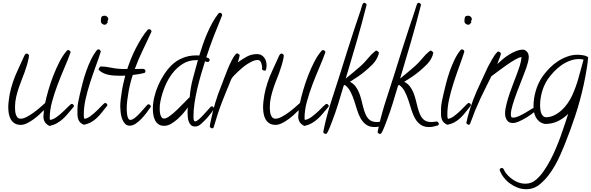

<svg xmlns="http://www.w3.org/2000/svg" viewBox="-20 -866 4288 1393"><path d="M516.6 -96.7Q516.6 -92.8 512.7 -88.9Q493.2 -66.4 475.6 -44.9Q458 -23.4 438 -4.9Q418 13.7 394 27.3Q370.1 41 339.8 47.9Q294.9 27.3 294.9 -21.5Q294.9 -32.2 296.9 -43.5Q298.8 -54.7 297.9 -66.4Q284.2 -51.8 264.2 -33.7Q244.1 -15.6 221.2 1Q198.2 17.6 174.8 28.8Q151.4 40 130.9 40Q103.5 40 85.9 28.8Q68.4 17.6 58.1 -0.5Q47.9 -18.6 43.9 -41.5Q40 -64.5 40 -86.9Q40 -110.4 43 -132.8Q47.9 -179.7 59.6 -223.1Q71.3 -266.6 87.9 -309.6Q100.6 -339.8 114.3 -369.6Q127.9 -399.4 141.6 -428.7Q146.5 -438.5 151.4 -450.7Q156.2 -462.9 162.1 -470.7Q167 -477.5 173.8 -477.5Q178.7 -477.5 184.6 -472.7Q190.4 -467.8 190.4 -462.9Q190.4 -456.1 188 -443.8Q185.5 -431.6 182.1 -418.5Q178.7 -405.3 175.3 -393.1Q171.9 -380.9 168.9 -374Q158.2 -338.9 144 -304.2Q129.9 -269.5 117.7 -233.9Q105.5 -198.2 97.2 -162.1Q88.9 -126 88.9 -88.9Q88.9 -78.1 89.8 -64Q90.8 -49.8 94.7 -36.6Q98.6 -23.4 106.9 -14.2Q115.2 -4.9 129.9 -4.9Q149.4 -4.9 174.3 -18.1Q199.2 -31.2 224.1 -49.3Q249 -67.4 271.5 -86.9Q293.9 -106.4 307.6 -119.1Q316.4 -161.1 331.5 -213.4Q346.7 -265.6 367.2 -318.4Q387.7 -371.1 412.1 -418.5Q436.5 -465.8 464.8 -498Q469.7 -502.9 474.6 -502.9Q480.5 -502.9 486.3 -498Q492.2 -493.2 492.2 -486.3Q491.2 -485.4 491.2 -484.4Q472.7 -432.6 446.8 -372.6Q420.9 -312.5 397.5 -250.5Q374 -188.5 357.4 -127Q340.8 -65.4 340.8 -9.8Q340.8 -5.9 341.3 -2Q341.8 2 345.7 3.9Q368.2 0 393.1 -18.6Q418 -37.1 439.9 -58.1Q461.9 -79.1 478.5 -95.7Q495.1 -112.3 500 -112.3Q505.9 -112.3 511.2 -107.4Q516.6 -102.5 516.6 -96.7Z M765.6 -727.5Q765.6 -721.7 760.7 -713.9L759.8 -710.9Q761.7 -705.1 761.7 -702.1Q754.9 -697.3 752 -691.9Q749 -686.5 738.3 -686.5Q729.5 -686.5 720.7 -693.8Q711.9 -701.2 711.9 -711.9Q711.9 -729.5 715.3 -740.7Q718.8 -752 741.2 -752Q750 -752 757.8 -744.1Q765.6 -736.3 765.6 -727.5ZM758.8 -104.5Q758.8 -99.6 755.9 -96.7Q737.3 -74.2 720.2 -52.2Q703.1 -30.3 684.1 -11.7Q665 6.8 641.6 20Q618.2 33.2 587.9 39.1Q561.5 27.3 551.8 8.3Q542 -10.7 542 -38.1V-73.2Q542 -98.6 547.4 -126Q552.7 -153.3 558.6 -178.7Q567.4 -216.8 578.6 -260.7Q589.8 -304.7 605 -348.1Q620.1 -391.6 639.6 -432.1Q659.2 -472.7 683.6 -502.9Q688.5 -507.8 693.4 -507.8Q699.2 -507.8 705.1 -503.4Q710.9 -499 710.9 -492.2V-490.2Q694.3 -438.5 673.3 -381.3Q652.3 -324.2 633.3 -265.1Q614.3 -206.1 601.1 -147.5Q587.9 -88.9 587.9 -34.2Q587.9 -28.3 588.4 -17.6Q588.9 -6.8 594.7 -3.9Q616.2 -7.8 640.1 -26.4Q664.1 -44.9 685.1 -65.4Q706.1 -85.9 721.7 -102.5Q737.3 -119.1 743.2 -119.1Q748 -119.1 753.4 -114.3Q758.8 -109.4 758.8 -104.5Z M1079.1 -639.6Q1079.1 -637.7 1078.6 -636.7Q1078.1 -635.7 1078.1 -634.8Q1047.9 -567.4 1015.6 -501.5Q983.4 -435.5 958 -365.2Q968.8 -365.2 978.5 -365.7Q988.3 -366.2 999 -366.2Q1003.9 -366.2 1010.3 -366.7Q1016.6 -367.2 1022 -365.7Q1027.3 -364.3 1031.2 -360.8Q1035.2 -357.4 1035.2 -349.6Q1035.2 -339.8 1027.3 -336.9Q1020.5 -335 1009.3 -332.5Q998 -330.1 985.8 -328.1Q973.6 -326.2 962.4 -324.7Q951.2 -323.2 943.4 -322.3Q934.6 -296.9 926.8 -266.1Q918.9 -235.4 913.1 -202.6Q907.2 -169.9 903.3 -138.2Q899.4 -106.4 899.4 -80.1Q899.4 -73.2 899.9 -59.1Q900.4 -44.9 902.8 -31.2Q905.3 -17.6 910.6 -6.8Q916 3.9 925.8 3.9Q939.5 3.9 957 -9.8Q974.6 -23.4 991.7 -41.5Q1008.8 -59.6 1023.9 -77.6Q1039.1 -95.7 1048.8 -105.5Q1052.7 -109.4 1057.6 -109.4Q1063.5 -109.4 1068.8 -104.5Q1074.2 -99.6 1074.2 -93.8Q1074.2 -90.8 1071.3 -86.9Q1060.5 -71.3 1043.5 -48.3Q1026.4 -25.4 1006.3 -4.4Q986.3 16.6 964.4 31.2Q942.4 45.9 921.9 45.9Q899.4 45.9 885.7 30.3Q872.1 14.6 864.7 -7.3Q857.4 -29.3 855 -53.2Q852.5 -77.1 852.5 -93.8Q852.5 -117.2 856 -146.5Q859.4 -175.8 864.3 -206.1Q869.1 -236.3 876 -265.1Q882.8 -293.9 888.7 -317.4Q880.9 -317.4 873.5 -316.9Q866.2 -316.4 858.4 -316.4Q837.9 -316.4 816.4 -317.4Q794.9 -318.4 774.4 -321.8Q753.9 -325.2 734.4 -333.5Q714.8 -341.8 699.2 -356.4Q695.3 -359.4 695.3 -365.2Q695.3 -367.2 701.2 -375.5Q707 -383.8 709 -383.8Q745.1 -383.8 780.3 -376Q815.4 -368.2 851.6 -366.2Q863.3 -365.2 875.5 -365.2Q887.7 -365.2 900.4 -365.2H903.3Q914.1 -398.4 929.7 -437.5Q945.3 -476.6 964.8 -514.6Q984.4 -552.7 1006.3 -588.4Q1028.3 -624 1051.8 -650.4Q1057.6 -654.3 1061.5 -654.3Q1067.4 -654.3 1073.2 -649.9Q1079.1 -645.5 1079.1 -639.6Z M1591.8 -757.8Q1591.8 -754.9 1590.8 -752.9Q1559.6 -677.7 1530.8 -603Q1502 -528.3 1476.6 -450.2Q1483.4 -448.2 1492.2 -444.3Q1501 -440.4 1501 -432.6Q1501 -425.8 1497.1 -420.9Q1493.2 -416 1486.3 -416Q1482.4 -416 1477.1 -418Q1471.7 -419.9 1467.8 -421.9Q1453.1 -377 1438.5 -326.2Q1423.8 -275.4 1411.6 -223.6Q1399.4 -171.9 1391.6 -120.6Q1383.8 -69.3 1383.8 -22.5Q1383.8 -18.6 1383.8 -12.2Q1383.8 -5.9 1384.8 0Q1385.7 5.9 1388.2 10.3Q1390.6 14.6 1396.5 14.6Q1405.3 14.6 1421.4 1Q1437.5 -12.7 1454.1 -30.8Q1470.7 -48.8 1485.8 -65.9Q1501 -83 1507.8 -89.8Q1510.7 -94.7 1516.6 -94.7Q1522.5 -94.7 1527.3 -89.8Q1532.2 -85 1532.2 -79.1Q1532.2 -74.2 1530.3 -72.3Q1510.7 -42 1487.3 -15.6Q1463.9 10.7 1437.5 34.2Q1418 51.8 1395.5 51.8Q1376 51.8 1365.2 41Q1354.5 30.3 1349.1 15.1Q1343.8 0 1342.3 -17.6Q1340.8 -35.2 1340.8 -49.8Q1340.8 -59.6 1341.3 -68.8Q1341.8 -78.1 1342.8 -86.9Q1330.1 -68.4 1310.5 -45.4Q1291 -22.5 1268.1 -2Q1245.1 18.6 1220.2 32.7Q1195.3 46.9 1170.9 46.9Q1145.5 46.9 1129.4 35.2Q1113.3 23.4 1104.5 5.4Q1095.7 -12.7 1092.3 -34.2Q1088.9 -55.7 1088.9 -75.2Q1088.9 -117.2 1099.1 -160.6Q1109.4 -204.1 1127.4 -245.6Q1145.5 -287.1 1169.9 -324.7Q1194.3 -362.3 1223.6 -391.6Q1257.8 -425.8 1303.7 -444.8Q1349.6 -463.9 1399.4 -463.9Q1406.2 -463.9 1412.6 -463.9Q1418.9 -463.9 1425.8 -462.9Q1436.5 -499 1450.7 -540Q1464.8 -581.1 1482.4 -622.1Q1500 -663.1 1521 -701.2Q1542 -739.3 1565.4 -768.6Q1568.4 -773.4 1575.2 -773.4Q1581.1 -773.4 1586.4 -769Q1591.8 -764.6 1591.8 -757.8ZM1416 -429.7H1408.2Q1350.6 -430.7 1306.2 -402.8Q1261.7 -375 1229 -331.5Q1196.3 -288.1 1175.3 -235.4Q1154.3 -182.6 1144.5 -133.8Q1138.7 -108.4 1138.7 -83Q1138.7 -75.2 1139.2 -62Q1139.6 -48.8 1143.1 -36.1Q1146.5 -23.4 1152.8 -14.6Q1159.2 -5.9 1170.9 -5.9Q1186.5 -5.9 1212.4 -24.9Q1238.3 -43.9 1265.1 -69.8Q1292 -95.7 1316.4 -121.1Q1340.8 -146.5 1352.5 -158.2Q1354.5 -160.2 1356.4 -160.2Q1361.3 -228.5 1379.4 -296.4Q1397.5 -364.3 1416 -429.7Z M1914.1 -390.6Q1914.1 -382.8 1913.1 -376Q1912.1 -369.1 1910.2 -361.3Q1908.2 -353.5 1899.4 -353.5Q1895.5 -353.5 1888.2 -356.9Q1880.9 -360.4 1880.9 -364.3L1881.8 -373Q1881.8 -379.9 1880.4 -389.6Q1878.9 -399.4 1875.5 -408.7Q1872.1 -418 1866.2 -424.3Q1860.4 -430.7 1850.6 -430.7Q1827.1 -430.7 1800.8 -416.5Q1774.4 -402.3 1755.9 -388.7Q1748 -382.8 1734.4 -371.1Q1720.7 -359.4 1706.1 -345.7Q1691.4 -332 1679.2 -319.3Q1667 -306.6 1662.1 -298.8Q1659.2 -294.9 1654.8 -284.7Q1650.4 -274.4 1646 -262.7Q1641.6 -251 1637.2 -240.2Q1632.8 -229.5 1629.9 -223.6Q1610.4 -176.8 1592.3 -129.9Q1574.2 -83 1558.6 -35.2Q1550.8 -12.7 1544.4 11.2Q1538.1 35.2 1530.3 57.6Q1526.4 65.4 1520.5 65.4Q1516.6 65.4 1509.3 61Q1502 56.6 1502 52.7Q1502 42 1505.4 28.3Q1508.8 14.6 1510.7 3.9Q1523.4 -59.6 1542 -121.1Q1560.5 -182.6 1585 -242.2Q1593.8 -265.6 1606 -297.9Q1618.2 -330.1 1631.8 -363.8Q1645.5 -397.5 1660.6 -427.2Q1675.8 -457 1691.4 -474.6Q1695.3 -478.5 1700.2 -478.5Q1704.1 -478.5 1711.4 -474.1Q1718.8 -469.7 1718.8 -464.8Q1718.8 -461.9 1716.8 -454.6Q1714.8 -447.3 1712.9 -439Q1710.9 -430.7 1708.5 -423.3Q1706.1 -416 1705.1 -413.1Q1736.3 -436.5 1770.5 -455.1Q1804.7 -473.6 1845.7 -473.6Q1863.3 -473.6 1876 -466.3Q1888.7 -459 1897.5 -447.3Q1906.2 -435.5 1910.2 -420.9Q1914.1 -406.2 1914.1 -390.6Z M2365.2 -96.7Q2365.2 -92.8 2361.3 -88.9Q2341.8 -66.4 2324.2 -44.9Q2306.6 -23.4 2286.6 -4.9Q2266.6 13.7 2242.7 27.3Q2218.8 41 2188.5 47.9Q2143.6 27.3 2143.6 -21.5Q2143.6 -32.2 2145.5 -43.5Q2147.5 -54.7 2146.5 -66.4Q2132.8 -51.8 2112.8 -33.7Q2092.8 -15.6 2069.8 1Q2046.9 17.6 2023.4 28.8Q2000 40 1979.5 40Q1952.1 40 1934.6 28.8Q1917 17.6 1906.7 -0.5Q1896.5 -18.6 1892.6 -41.5Q1888.7 -64.5 1888.7 -86.9Q1888.7 -110.4 1891.6 -132.8Q1896.5 -179.7 1908.2 -223.1Q1919.9 -266.6 1936.5 -309.6Q1949.2 -339.8 1962.9 -369.6Q1976.6 -399.4 1990.2 -428.7Q1995.1 -438.5 2000 -450.7Q2004.9 -462.9 2010.7 -470.7Q2015.6 -477.5 2022.5 -477.5Q2027.3 -477.5 2033.2 -472.7Q2039.1 -467.8 2039.1 -462.9Q2039.1 -456.1 2036.6 -443.8Q2034.2 -431.6 2030.8 -418.5Q2027.3 -405.3 2023.9 -393.1Q2020.5 -380.9 2017.6 -374Q2006.8 -338.9 1992.7 -304.2Q1978.5 -269.5 1966.3 -233.9Q1954.1 -198.2 1945.8 -162.1Q1937.5 -126 1937.5 -88.9Q1937.5 -78.1 1938.5 -64Q1939.5 -49.8 1943.4 -36.6Q1947.3 -23.4 1955.6 -14.2Q1963.9 -4.9 1978.5 -4.9Q1998 -4.9 2022.9 -18.1Q2047.9 -31.2 2072.8 -49.3Q2097.7 -67.4 2120.1 -86.9Q2142.6 -106.4 2156.2 -119.1Q2165 -161.1 2180.2 -213.4Q2195.3 -265.6 2215.8 -318.4Q2236.3 -371.1 2260.7 -418.5Q2285.2 -465.8 2313.5 -498Q2318.4 -502.9 2323.2 -502.9Q2329.1 -502.9 2335 -498Q2340.8 -493.2 2340.8 -486.3Q2339.8 -485.4 2339.8 -484.4Q2321.3 -432.6 2295.4 -372.6Q2269.5 -312.5 2246.1 -250.5Q2222.7 -188.5 2206.1 -127Q2189.5 -65.4 2189.5 -9.8Q2189.5 -5.9 2189.9 -2Q2190.4 2 2194.3 3.9Q2216.8 0 2241.7 -18.6Q2266.6 -37.1 2288.6 -58.1Q2310.5 -79.1 2327.1 -95.7Q2343.8 -112.3 2348.6 -112.3Q2354.5 -112.3 2359.9 -107.4Q2365.2 -102.5 2365.2 -96.7Z M2769.5 33.2Q2769.5 41 2762.7 43.9Q2748 48.8 2731 52.2Q2713.9 55.7 2698.2 55.7Q2660.2 55.7 2636.2 38.1Q2612.3 20.5 2596.7 -6.8Q2581.1 -34.2 2570.8 -68.4Q2560.5 -102.5 2549.3 -136.7Q2538.1 -170.9 2522.5 -201.2Q2506.8 -231.4 2481.4 -250L2473.6 -245.1Q2454.1 -179.7 2434.6 -115.7Q2415 -51.8 2390.6 11.7Q2382.8 31.2 2373.5 55.7Q2364.3 80.1 2353.5 98.6Q2350.6 105.5 2341.8 105.5Q2336.9 105.5 2331.1 101.1Q2325.2 96.7 2325.2 90.8Q2325.2 89.8 2326.7 84Q2328.1 78.1 2329.6 70.8Q2331.1 63.5 2332.5 57.1Q2334 50.8 2334 48.8Q2356.4 -49.8 2387.7 -144.5Q2418.9 -239.3 2449.2 -335.9Q2502 -506.8 2557.6 -675.8Q2567.4 -704.1 2576.7 -732.4Q2585.9 -760.7 2595.7 -789.1Q2599.6 -800.8 2603 -813.5Q2606.4 -826.2 2611.3 -837.9Q2616.2 -845.7 2623 -845.7Q2627.9 -845.7 2633.8 -841.3Q2639.6 -836.9 2639.6 -831.1V-830.1Q2605.5 -694.3 2566.9 -562Q2528.3 -429.7 2488.3 -295.9Q2515.6 -318.4 2543 -340.8Q2570.3 -363.3 2596.7 -386.7Q2625 -412.1 2649.9 -442.9Q2674.8 -473.6 2703.1 -496.1Q2705.1 -497.1 2707 -498Q2709 -499 2710.9 -499Q2713.9 -499 2721.7 -492.7Q2729.5 -486.3 2729.5 -483.4Q2729.5 -481.4 2726.6 -472.2Q2723.6 -462.9 2722.7 -460Q2709 -425.8 2683.1 -399.4Q2657.2 -373 2628.9 -349.6Q2603.5 -328.1 2575.2 -309.1Q2546.9 -290 2518.6 -272.5Q2543 -260.7 2558.6 -240.2Q2574.2 -219.7 2584.5 -194.8Q2594.7 -169.9 2601.6 -142.1Q2608.4 -114.3 2615.2 -87.9Q2622.1 -61.5 2631.3 -39.1Q2640.6 -16.6 2656.2 -1Q2668 10.7 2683.6 15.1Q2699.2 19.5 2715.8 19.5Q2726.6 19.5 2736.3 17.6Q2746.1 15.6 2755.9 15.6Q2759.8 15.6 2764.6 22.5Q2769.5 29.3 2769.5 33.2Z M3164.1 33.2Q3164.1 41 3157.2 43.9Q3142.6 48.8 3125.5 52.2Q3108.4 55.7 3092.8 55.7Q3054.7 55.7 3030.8 38.1Q3006.8 20.5 2991.2 -6.8Q2975.6 -34.2 2965.3 -68.4Q2955.1 -102.5 2943.8 -136.7Q2932.6 -170.9 2917 -201.2Q2901.4 -231.4 2876 -250L2868.2 -245.1Q2848.6 -179.7 2829.1 -115.7Q2809.6 -51.8 2785.2 11.7Q2777.3 31.2 2768.1 55.7Q2758.8 80.1 2748 98.6Q2745.1 105.5 2736.3 105.5Q2731.4 105.5 2725.6 101.1Q2719.7 96.7 2719.7 90.8Q2719.7 89.8 2721.2 84Q2722.7 78.1 2724.1 70.8Q2725.6 63.5 2727.1 57.1Q2728.5 50.8 2728.5 48.8Q2751 -49.8 2782.2 -144.5Q2813.5 -239.3 2843.8 -335.9Q2896.5 -506.8 2952.1 -675.8Q2961.9 -704.1 2971.2 -732.4Q2980.5 -760.7 2990.2 -789.1Q2994.1 -800.8 2997.6 -813.5Q3001 -826.2 3005.9 -837.9Q3010.7 -845.7 3017.6 -845.7Q3022.5 -845.7 3028.3 -841.3Q3034.2 -836.9 3034.2 -831.1V-830.1Q3000 -694.3 2961.4 -562Q2922.9 -429.7 2882.8 -295.9Q2910.2 -318.4 2937.5 -340.8Q2964.8 -363.3 2991.2 -386.7Q3019.5 -412.1 3044.4 -442.9Q3069.3 -473.6 3097.7 -496.1Q3099.6 -497.1 3101.6 -498Q3103.5 -499 3105.5 -499Q3108.4 -499 3116.2 -492.7Q3124 -486.3 3124 -483.4Q3124 -481.4 3121.1 -472.2Q3118.2 -462.9 3117.2 -460Q3103.5 -425.8 3077.6 -399.4Q3051.8 -373 3023.4 -349.6Q2998 -328.1 2969.7 -309.1Q2941.4 -290 2913.1 -272.5Q2937.5 -260.7 2953.1 -240.2Q2968.8 -219.7 2979 -194.8Q2989.3 -169.9 2996.1 -142.1Q3002.9 -114.3 3009.8 -87.9Q3016.6 -61.5 3025.9 -39.1Q3035.2 -16.6 3050.8 -1Q3062.5 10.7 3078.1 15.1Q3093.8 19.5 3110.4 19.5Q3121.1 19.5 3130.9 17.6Q3140.6 15.6 3150.4 15.6Q3154.3 15.6 3159.2 22.5Q3164.1 29.3 3164.1 33.2Z M3403.3 -727.5Q3403.3 -721.7 3398.4 -713.9L3397.5 -710.9Q3399.4 -705.1 3399.4 -702.1Q3392.6 -697.3 3389.6 -691.9Q3386.7 -686.5 3376 -686.5Q3367.2 -686.5 3358.4 -693.8Q3349.6 -701.2 3349.6 -711.9Q3349.6 -729.5 3353 -740.7Q3356.4 -752 3378.9 -752Q3387.7 -752 3395.5 -744.1Q3403.3 -736.3 3403.3 -727.5ZM3396.5 -104.5Q3396.5 -99.6 3393.6 -96.7Q3375 -74.2 3357.9 -52.2Q3340.8 -30.3 3321.8 -11.7Q3302.7 6.8 3279.3 20Q3255.9 33.2 3225.6 39.1Q3199.2 27.3 3189.5 8.3Q3179.7 -10.7 3179.7 -38.1V-73.2Q3179.7 -98.6 3185.1 -126Q3190.4 -153.3 3196.3 -178.7Q3205.1 -216.8 3216.3 -260.7Q3227.5 -304.7 3242.7 -348.1Q3257.8 -391.6 3277.3 -432.1Q3296.9 -472.7 3321.3 -502.9Q3326.2 -507.8 3331.1 -507.8Q3336.9 -507.8 3342.8 -503.4Q3348.6 -499 3348.6 -492.2V-490.2Q3332 -438.5 3311 -381.3Q3290 -324.2 3271 -265.1Q3252 -206.1 3238.8 -147.5Q3225.6 -88.9 3225.6 -34.2Q3225.6 -28.3 3226.1 -17.6Q3226.6 -6.8 3232.4 -3.9Q3253.9 -7.8 3277.8 -26.4Q3301.8 -44.9 3322.8 -65.4Q3343.8 -85.9 3359.4 -102.5Q3375 -119.1 3380.9 -119.1Q3385.7 -119.1 3391.1 -114.3Q3396.5 -109.4 3396.5 -104.5Z M3865.2 -65.4Q3865.2 -59.6 3860.4 -56.6Q3849.6 -47.9 3835 -37.1Q3820.3 -26.4 3803.7 -16.1Q3787.1 -5.9 3771 2.9Q3754.9 11.7 3742.2 16.6Q3719.7 26.4 3700.2 26.4Q3670.9 26.4 3657.7 5.4Q3644.5 -15.6 3644.5 -41Q3644.5 -71.3 3654.3 -109.9Q3664.1 -148.4 3677.7 -188.5Q3691.4 -228.5 3706.5 -267.1Q3721.7 -305.7 3732.4 -335Q3743.2 -363.3 3752 -392.1Q3760.7 -420.9 3763.7 -452.1Q3746.1 -450.2 3715.8 -432.6Q3685.5 -415 3652.8 -392.1Q3620.1 -369.1 3590.8 -346.7Q3561.5 -324.2 3544.9 -312.5L3509.8 -242.2Q3486.3 -196.3 3465.3 -150.9Q3444.3 -105.5 3424.8 -58.6Q3416 -36.1 3408.2 -13.7Q3400.4 8.8 3390.6 31.2Q3387.7 39.1 3379.9 39.1Q3376 39.1 3369.6 34.2Q3363.3 29.3 3363.3 25.4Q3363.3 24.4 3364.7 19Q3366.2 13.7 3367.7 6.8Q3369.1 0 3370.6 -5.9Q3372.1 -11.7 3372.1 -13.7Q3388.7 -78.1 3412.6 -140.6Q3436.5 -203.1 3465.8 -263.7Q3479.5 -292 3492.2 -320.8Q3504.9 -349.6 3518.6 -377.9Q3524.4 -388.7 3532.7 -404.3Q3541 -419.9 3550.3 -436Q3559.6 -452.1 3569.3 -466.3Q3579.1 -480.5 3587.9 -488.3Q3591.8 -492.2 3596.7 -492.2Q3600.6 -492.2 3607.4 -486.8Q3614.3 -481.4 3614.3 -476.6Q3614.3 -473.6 3610.8 -462.9Q3607.4 -452.1 3602.5 -439.9Q3597.7 -427.7 3593.3 -416.5Q3588.9 -405.3 3587.9 -401.4Q3604.5 -417 3626.5 -435.5Q3648.4 -454.1 3673.3 -469.7Q3698.2 -485.4 3724.6 -495.6Q3751 -505.9 3774.4 -505.9Q3788.1 -505.9 3800.3 -493.7Q3812.5 -481.4 3814.5 -467.8Q3816.4 -458 3816.4 -453.1Q3816.4 -436.5 3810.1 -412.6Q3803.7 -388.7 3797.9 -372.1Q3788.1 -343.8 3769.5 -297.4Q3751 -251 3732.4 -202.1Q3713.9 -153.3 3700.2 -108.4Q3686.5 -63.5 3686.5 -38.1Q3686.5 -27.3 3688.5 -20Q3690.4 -12.7 3703.1 -12.7Q3720.7 -12.7 3744.6 -23.4Q3768.6 -34.2 3791 -47.4Q3813.5 -60.5 3830.1 -71.3Q3846.7 -82 3850.6 -82Q3856.4 -82 3860.8 -76.7Q3865.2 -71.3 3865.2 -65.4Z M4248 -445.3Q4248 -443.4 4246.1 -439.5Q4244.1 -422.9 4242.7 -407.7Q4241.2 -392.6 4238.3 -377Q4233.4 -344.7 4227.5 -313.5Q4221.7 -282.2 4214.8 -251Q4190.4 -138.7 4154.8 -30.3Q4119.1 78.1 4076.2 184.6Q4060.5 222.7 4043.5 261.2Q4026.4 299.8 4005.4 336.4Q3984.4 373 3959 406.2Q3933.6 439.5 3901.4 466.8Q3856.4 506.8 3797.9 506.8Q3766.6 506.8 3737.3 496.1Q3708 485.4 3682.6 467.3Q3657.2 449.2 3637.2 424.3Q3617.2 399.4 3606.4 371.1Q3605.5 370.1 3605.5 366.2Q3605.5 360.4 3610.4 356.4Q3615.2 352.5 3621.1 352.5Q3627.9 352.5 3632.8 359.4Q3637.7 368.2 3642.1 377Q3646.5 385.7 3653.3 393.6Q3678.7 424.8 3715.3 445.8Q3752 466.8 3792 466.8Q3837.9 466.8 3873 434.6Q3900.4 410.2 3924.8 375Q3949.2 339.8 3971.2 298.8Q3993.2 257.8 4012.2 212.9Q4031.2 168 4047.4 123.5Q4063.5 79.1 4077.1 37.1Q4090.8 -4.9 4102.5 -40Q4067.4 -5.9 4026.4 13.7Q3985.4 33.2 3935.5 33.2Q3934.6 33.2 3932.6 33.2Q3930.7 33.2 3929.7 32.2Q3907.2 27.3 3892.1 14.6Q3877 2 3867.7 -15.1Q3858.4 -32.2 3854.5 -52.2Q3850.6 -72.3 3850.6 -92.8Q3850.6 -151.4 3867.7 -209Q3884.8 -266.6 3918.9 -315.4Q3940.4 -344.7 3967.8 -372.6Q3995.1 -400.4 4027.3 -421.4Q4059.6 -442.4 4095.7 -455.6Q4131.8 -468.8 4169.9 -468.8Q4175.8 -468.8 4188.5 -467.8Q4201.2 -466.8 4214.4 -464.4Q4227.5 -461.9 4237.8 -457Q4248 -452.1 4248 -445.3ZM4213.9 -433.6Q4199.2 -437.5 4180.7 -437.5Q4146.5 -437.5 4113.3 -424.8Q4080.1 -412.1 4050.8 -391.1Q4021.5 -370.1 3997.1 -343.8Q3972.7 -317.4 3954.1 -291Q3926.8 -250 3912.6 -200.2Q3898.4 -150.4 3898.4 -100.6Q3898.4 -89.8 3899.9 -75.2Q3901.4 -60.5 3905.8 -47.4Q3910.2 -34.2 3919.4 -24.9Q3928.7 -15.6 3943.4 -15.6Q3973.6 -15.6 4002.4 -30.3Q4031.2 -44.9 4055.7 -67.4Q4080.1 -89.8 4099.1 -117.7Q4118.2 -145.5 4129.9 -170.9Q4159.2 -234.4 4177.2 -300.8Q4195.3 -367.2 4213.9 -433.6Z"/></svg>

Font: Calligraffiti
Style: Regular
Weight: 400
Designer: Dathan Boardman
Foundry: Open Window
Version: Version 1.000